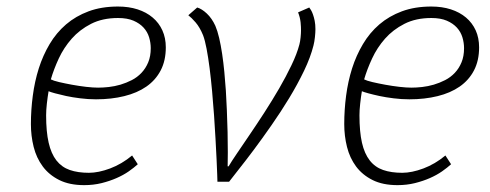

<svg xmlns="http://www.w3.org/2000/svg" viewBox="-20 -548 1478 579"><path d="M248 -26.9Q276.9 -26.9 312 -40Q347.2 -53.2 378.4 -79.1L395.5 -52.7Q384.3 -42.5 368.2 -31.2Q352.1 -20 331.5 -11Q311 -2 286.4 4.2Q261.7 10.3 233.9 10.3Q189.5 10.3 158.7 -5.1Q127.9 -20.5 108.9 -46.1Q89.8 -71.8 81.5 -105Q73.2 -138.2 73.2 -173.8Q73.2 -216.3 78.9 -259.3Q84.5 -302.2 96.9 -341.6Q109.4 -380.9 129.6 -415Q149.9 -449.2 179.2 -474.4Q208.5 -499.5 247.3 -513.9Q286.1 -528.3 335.9 -528.3Q368.2 -528.3 394.8 -519.8Q421.4 -511.2 440.4 -495.1Q459.5 -479 469.7 -456.3Q480 -433.6 480 -405.3Q480 -365.2 464.6 -335.7Q449.2 -306.2 421.4 -286.9Q393.6 -267.6 354.7 -258.1Q315.9 -248.5 269.5 -248.5Q245.6 -248.5 222.2 -251.5Q198.7 -254.4 179.4 -258.5Q160.2 -262.7 146 -266.6Q131.8 -270.5 126.5 -272.9Q125 -265.1 123.8 -255.4Q122.6 -245.6 121.3 -235.6Q120.1 -225.6 119.6 -216.3Q119.1 -207 119.1 -200.2Q119.1 -150.9 126.7 -117.7Q134.3 -84.5 150.1 -64.2Q166 -43.9 190.4 -35.4Q214.8 -26.9 248 -26.9ZM335.9 -493.7Q289.1 -493.7 254.6 -476.1Q220.2 -458.5 196.3 -431.4Q172.4 -404.3 157.2 -371.6Q142.1 -338.9 133.3 -308.6Q140.6 -304.7 158.2 -300.5Q175.8 -296.4 197 -292.5Q218.3 -288.6 239.7 -286.1Q261.2 -283.7 275.9 -283.7Q290.5 -283.7 308.1 -285.6Q325.7 -287.6 343.3 -292.7Q360.8 -297.9 377.4 -306.4Q394 -314.9 406.7 -328.4Q419.4 -341.8 427 -360.1Q434.6 -378.4 434.6 -402.8Q434.6 -418.9 429.7 -435.3Q424.8 -451.7 413.1 -464.6Q401.4 -477.5 382.6 -485.6Q363.8 -493.7 335.9 -493.7Z M629.4 -470.2Q635.7 -455.6 640.9 -433.6Q646 -411.6 649.9 -385.5Q653.8 -359.4 656.5 -331.1Q659.2 -302.7 661.1 -274.9Q662.6 -249.5 664.1 -216.1Q665.5 -182.6 666.3 -149.7Q667 -116.7 667 -88.6Q667 -60.5 666.5 -46.4H669.4Q677.7 -60.5 694.6 -85.4Q711.4 -110.4 732.9 -141.8Q754.4 -173.3 777.6 -209.2Q800.8 -245.1 821.8 -281.2Q842.8 -317.4 859.1 -351.6Q875.5 -385.7 882.8 -413.6Q885.3 -422.9 886.5 -435.3Q887.7 -447.8 887.7 -455.6Q887.7 -460 887.5 -466.6Q887.2 -473.1 886.5 -480.5Q885.7 -487.8 883.8 -495.6Q881.8 -503.4 878.9 -510.7L912.6 -525.4Q914.6 -522.9 917.7 -517.8Q920.9 -512.7 923.8 -504.4Q926.8 -496.1 929 -485.1Q931.2 -474.1 931.2 -460Q931.2 -450.2 929.7 -436Q928.2 -421.9 925.3 -410.6Q916.5 -375.5 897 -334.7Q877.4 -293.9 852.1 -252.2Q826.7 -210.4 798.6 -170.2Q770.5 -129.9 745.1 -95.9Q719.7 -62 699.7 -36.9Q679.7 -11.7 670.9 0H635.7Q635.7 -4.4 635 -22.5Q634.3 -40.5 633.1 -67.9Q631.8 -95.2 629.9 -129.4Q627.9 -163.6 625.5 -200Q623 -236.3 619.6 -273.2Q616.2 -310.1 612.1 -342.5Q607.9 -375 603 -400.9Q598.1 -426.8 592.3 -441.9Q582.5 -465.8 569.8 -480.5Q557.1 -495.1 547.9 -502L574.7 -525.4Q588.4 -521.5 603.8 -507.1Q619.1 -492.7 629.4 -470.2Z M1192.9 -26.9Q1221.7 -26.9 1256.8 -40Q1292 -53.2 1323.2 -79.1L1340.3 -52.7Q1329.1 -42.5 1313 -31.2Q1296.9 -20 1276.4 -11Q1255.9 -2 1231.2 4.2Q1206.5 10.3 1178.7 10.3Q1134.3 10.3 1103.5 -5.1Q1072.8 -20.5 1053.7 -46.1Q1034.7 -71.8 1026.4 -105Q1018.1 -138.2 1018.1 -173.8Q1018.1 -216.3 1023.7 -259.3Q1029.3 -302.2 1041.7 -341.6Q1054.2 -380.9 1074.5 -415Q1094.7 -449.2 1124 -474.4Q1153.3 -499.5 1192.1 -513.9Q1231 -528.3 1280.8 -528.3Q1313 -528.3 1339.6 -519.8Q1366.2 -511.2 1385.3 -495.1Q1404.3 -479 1414.6 -456.3Q1424.8 -433.6 1424.8 -405.3Q1424.8 -365.2 1409.4 -335.7Q1394 -306.2 1366.2 -286.9Q1338.4 -267.6 1299.6 -258.1Q1260.7 -248.5 1214.4 -248.5Q1190.4 -248.5 1167 -251.5Q1143.6 -254.4 1124.3 -258.5Q1105 -262.7 1090.8 -266.6Q1076.7 -270.5 1071.3 -272.9Q1069.8 -265.1 1068.6 -255.4Q1067.4 -245.6 1066.2 -235.6Q1064.9 -225.6 1064.5 -216.3Q1064 -207 1064 -200.2Q1064 -150.9 1071.5 -117.7Q1079.1 -84.5 1095 -64.2Q1110.8 -43.9 1135.3 -35.4Q1159.7 -26.9 1192.9 -26.9ZM1280.8 -493.7Q1233.9 -493.7 1199.5 -476.1Q1165 -458.5 1141.1 -431.4Q1117.2 -404.3 1102.1 -371.6Q1086.9 -338.9 1078.1 -308.6Q1085.4 -304.7 1103 -300.5Q1120.6 -296.4 1141.8 -292.5Q1163.1 -288.6 1184.6 -286.1Q1206.1 -283.7 1220.7 -283.7Q1235.4 -283.7 1252.9 -285.6Q1270.5 -287.6 1288.1 -292.7Q1305.7 -297.9 1322.3 -306.4Q1338.9 -314.9 1351.6 -328.4Q1364.3 -341.8 1371.8 -360.1Q1379.4 -378.4 1379.4 -402.8Q1379.4 -418.9 1374.5 -435.3Q1369.6 -451.7 1357.9 -464.6Q1346.2 -477.5 1327.4 -485.6Q1308.6 -493.7 1280.8 -493.7Z"/></svg>

Font: Ufes Sans Thin
Style: Italic
Weight: 100
Designer: Ricardo Esteves & Thais Bronze
Foundry: ProDesignUfes - Ricardo Esteves, Thais Bronze
Version: Version 2.0